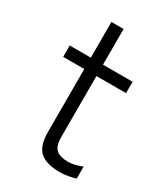

<svg xmlns="http://www.w3.org/2000/svg" viewBox="-169 -732 714 820"><g transform="rotate(30 188.5 -322.0)"><path d="M261 11Q197 11 165 -16Q133 -43 133 -113V-423H29V-479H133V-655H193V-479H339V-423H193V-123Q193 -78 212 -61.5Q231 -45 271 -45Q288 -45 307 -50Q326 -55 339 -61V-2Q325 3 303 7Q281 11 261 11Z"/></g></svg>

Font: Zen Kaku Gothic Antique
Style: Regular
Weight: 400
Designer: Yoshimichi Ohira
Foundry: Positype
Version: Version 1.001